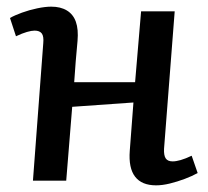

<svg xmlns="http://www.w3.org/2000/svg" viewBox="-20 -543 625 577"><path d="M381 -235 197 -222 179 0H79L110 -413Q112 -434 105.5 -442.5Q99 -451 84 -451Q75 -451 61 -447Q47 -443 28 -434L10 -489Q24 -497 46 -505Q68 -513 92 -518Q116 -523 134 -523Q162 -523 181 -511.5Q200 -500 208 -477.5Q216 -455 213 -420Q210 -389 207.5 -358Q205 -327 203 -296H386L404 -509H505L473 -96Q472 -76 478 -67Q484 -58 499 -58Q509 -58 523 -62Q537 -66 556 -75L574 -23Q558 -14 535.5 -5.5Q513 3 490.5 8.5Q468 14 449 14Q406 14 386 -12Q366 -38 370 -90Z"/></svg>

Font: Literata Medium
Style: Italic
Weight: 500
Italic angle: -2°
Designer: Latin by Veronika Burian and Jose Scaglione. Greek by Irene Vlachou. Cyrillic by Vera Evstafieva
Foundry: TypeTogether
Version: Version 3.103;gftools[0.9.29]